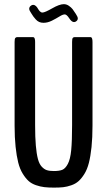

<svg xmlns="http://www.w3.org/2000/svg" viewBox="-20 -877 505 905"><path d="M185.1 -769.5Q173.8 -769.5 164.8 -773.4Q155.8 -777.3 148.2 -785.9Q140.6 -794.4 137.2 -799.3Q133.8 -804.2 127 -814.9Q117.7 -828.1 117.7 -835.4Q117.7 -842.8 123.5 -848.4Q129.4 -854 136.2 -854Q143.6 -854 149.4 -848.4Q155.3 -842.8 158.9 -835.9Q162.6 -829.1 168 -823.5Q173.3 -817.9 180.2 -817.9Q191.4 -817.9 225.8 -837.6Q260.3 -857.4 280.8 -857.4Q293.5 -857.4 304.7 -849.6Q315.9 -841.8 322 -834Q328.1 -826.2 337.4 -811.5Q346.7 -797.4 346.7 -790.5Q346.7 -783.2 341.1 -778.1Q335.4 -772.9 329.1 -772.9Q317.9 -772.9 306.2 -791Q294.4 -809.1 285.2 -809.1Q275.9 -809.1 260.3 -799.3Q244.6 -789.6 224.6 -779.5Q204.6 -769.5 185.1 -769.5ZM234.4 7.3Q208 7.3 189 5.1Q169.9 2.9 149.4 -4.2Q128.9 -11.2 114.7 -23.9Q100.6 -36.6 87.2 -58.3Q73.7 -80.1 65.9 -110.8Q58.1 -141.6 53.5 -185.1Q48.8 -228.5 48.8 -284.7V-679.2Q48.8 -693.4 52 -697.8Q55.2 -702.1 61.5 -702.1H133.3Q137.2 -702.1 139.6 -700.9Q142.1 -699.7 143.8 -694.3Q145.5 -689 145.5 -679.2V-287.6Q145.5 -230 148.9 -190.9Q152.3 -151.9 158.7 -127.9Q165 -104 176.5 -91.6Q188 -79.1 200.7 -75Q213.4 -70.8 233.9 -70.8Q259.8 -70.8 273.9 -76.7Q288.1 -82.5 299.8 -104.5Q311.5 -126.5 315.7 -169.9Q319.8 -213.4 319.8 -287.6V-679.2Q319.8 -693.8 322.8 -698Q325.7 -702.1 332 -702.1H404.3Q408.2 -702.1 410.4 -700.9Q412.6 -699.7 414.3 -694.3Q416 -689 416 -679.2V-284.7Q416 -228 411.4 -183.8Q406.7 -139.6 398.9 -109.1Q391.1 -78.6 377.7 -57.1Q364.3 -35.6 350.3 -23.2Q336.4 -10.7 316.2 -3.7Q295.9 3.4 277.8 5.4Q259.8 7.3 234.4 7.3Z"/></svg>

Font: BenchNine
Style: Bold
Weight: 700
Version: Version 1 ; ttfautohint (v0.92.18-e454-dirty) -l 8 -r 50 -G 